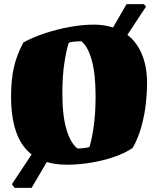

<svg xmlns="http://www.w3.org/2000/svg" viewBox="-20 -791 771 936"><path d="M51 125 38 107Q60 74 84 37.5Q108 1 134 -38Q82 -79 58 -150Q34 -221 34 -320Q34 -405 48.5 -466Q63 -527 94 -584Q139 -609 198 -628.5Q257 -648 319.5 -659.5Q382 -671 437 -671Q488 -671 531 -657Q568 -720 597 -771H681L692 -759Q673 -730 650 -695.5Q627 -661 601 -621Q647 -586 672 -526Q697 -466 697 -384Q697 -341 691 -286Q685 -231 669.5 -174.5Q654 -118 627 -70Q591 -45 537.5 -26.5Q484 -8 423.5 2Q363 12 306 12Q252 12 208 -1Q187 35 168 67Q149 99 134 125ZM358 -67Q365 -67 378 -68Q391 -69 402.5 -71Q414 -73 416 -74Q428 -112 437 -176Q446 -240 446 -322Q446 -431 427 -498.5Q408 -566 376 -590Q365 -590 345 -588.5Q325 -587 315 -582Q303 -545 293.5 -482Q284 -419 284 -336Q284 -227 304 -160Q324 -93 358 -67Z"/></svg>

Font: Labrada Black
Style: Regular
Weight: 900
Designer: Mercedes Jáuregui
Foundry: Omnibus-Type Team
Version: Version 1.000; ttfautohint (v1.8.4.7-5d5b)